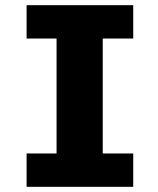

<svg xmlns="http://www.w3.org/2000/svg" viewBox="-20 -720 610 740"><path d="M493.5 -571.5H376V-128.5H493.5V0H82.5V-128.5H198V-571.5H82.5V-700H493.5Z"/></svg>

Font: League Mono Narrow ExtraBold
Style: Regular
Weight: 800
Width: 3
Designer: Tyler Finck
Foundry: The League of Moveable Type / Tyler Finck
Version: Version 2.210